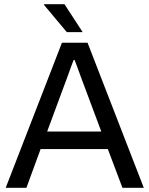

<svg xmlns="http://www.w3.org/2000/svg" viewBox="-20 -888 707 908"><path d="M7 0 273 -686H394L660 0H559L490 -183H172L105 0ZM203 -266H459L379 -480Q373 -495 367.5 -510.5Q362 -526 356 -542Q350 -558 344.5 -573.5Q339 -589 333 -604H328Q322 -589 316.5 -573.5Q311 -558 305.5 -543Q300 -528 294.5 -512.5Q289 -497 283 -482ZM296 -736 188 -865 189 -868H285L371 -736Z"/></svg>

Font: Archivo VF Beta
Style: Regular
Weight: 400
Designer: Hector Gatti
Foundry: Omnibus-Type
Version: Version 1.002